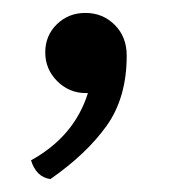

<svg xmlns="http://www.w3.org/2000/svg" viewBox="-20 -131 267 297"><path d="M58 146Q36 143 28 117Q95 80 116 13H113Q87 13 68.5 -5.5Q50 -24 50 -50Q50 -76 68 -93.5Q86 -111 112 -111Q139 -111 157.5 -92.5Q176 -74 176 -45Q176 20 145 63.5Q114 107 58 146Z"/></svg>

Font: Adamina
Style: Regular
Weight: 400
Designer: Cyreal (www.cyreal.org)
Foundry: Alexei Vanyashin
Version: Version 1.013